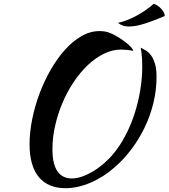

<svg xmlns="http://www.w3.org/2000/svg" viewBox="-20 -903 884 1007"><path d="M562 -728Q581 -720 601 -707.5Q621 -695 638 -682Q655 -669 666.5 -656.5Q678 -644 679 -636Q662 -640 645 -641.5Q628 -643 614 -643Q569 -643 524.5 -621Q480 -599 440 -561Q400 -523 366 -472Q332 -421 307.5 -363Q283 -305 269 -243Q255 -181 255 -121Q255 -43 281 -5Q307 33 357 33Q381 33 409 23.5Q437 14 466 -3Q495 -20 523 -44Q551 -68 575 -97Q610 -139 638 -192.5Q666 -246 685.5 -306Q705 -366 715.5 -429.5Q726 -493 726 -554Q726 -578 725 -594.5Q724 -611 722.5 -622.5Q721 -634 720 -641Q719 -648 718 -653Q730 -647 744.5 -638.5Q759 -630 771.5 -613.5Q784 -597 792.5 -570Q801 -543 801 -500Q801 -430 784.5 -362.5Q768 -295 738.5 -234Q709 -173 669 -120Q629 -67 583 -27Q523 26 455 55Q387 84 324 84Q232 84 183.5 25.5Q135 -33 135 -147Q135 -208 148.5 -276Q162 -344 186.5 -410Q211 -476 245 -535.5Q279 -595 319.5 -640.5Q360 -686 406.5 -713Q453 -740 502 -740Q518 -740 532 -737.5Q546 -735 562 -728ZM786 -883Q807 -877 825.5 -857Q844 -837 844 -819Q806 -803 777.5 -792.5Q749 -782 726.5 -775.5Q704 -769 687 -766.5Q670 -764 654 -764Q622 -764 599 -783Q644 -793 694 -819.5Q744 -846 786 -883Z"/></svg>

Font: Kaushan Script
Style: Regular
Weight: 400
Designer: Pablo Impallari
Foundry: Pablo Impallari
Version: Version 1.002